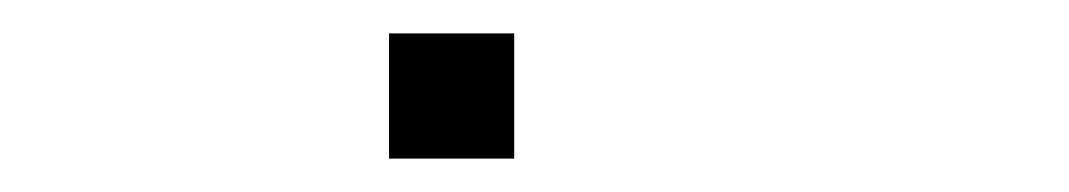

<svg xmlns="http://www.w3.org/2000/svg" viewBox="-20 -408 640 115"><path d="M214 -388Q213 -388 213 -388Q213 -388 213 -387V-314Q213 -313 213 -313Q213 -313 214 -313H287Q288 -313 288 -313Q288 -313 288 -314V-387Q288 -388 288 -388Q288 -388 287 -388Z"/></svg>

Font: Doto Black
Style: Bold
Weight: 700
Monospace: yes
Version: Version 1.000